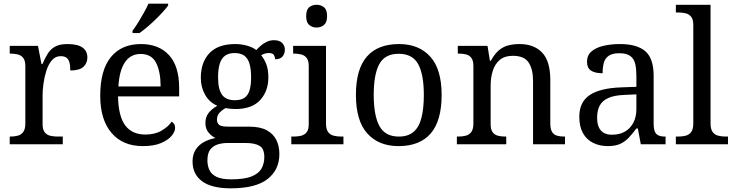

<svg xmlns="http://www.w3.org/2000/svg" viewBox="-20 -786 3999 1046"><path d="M33 0V-42H36Q59 -42 77.5 -47Q96 -52 107 -67.5Q118 -83 118 -114V-426Q118 -456 106.5 -470.5Q95 -485 76.5 -489.5Q58 -494 36 -494H33V-536H187L206 -437H211Q224 -467 239 -492Q254 -517 279 -531.5Q304 -546 348 -546Q403 -546 429.5 -527Q456 -508 456 -473Q456 -442 434.5 -422Q413 -402 363 -402Q363 -430 358 -447Q353 -464 341.5 -472Q330 -480 310 -480Q282 -480 263 -458Q244 -436 233 -402Q222 -368 217 -331.5Q212 -295 212 -266V-109Q212 -80 223.5 -65.5Q235 -51 253.5 -46.5Q272 -42 294 -42H322V0Z M758 10Q649 10 587.5 -62Q526 -134 526 -264Q526 -404 584 -475Q642 -546 748 -546Q845 -546 900.5 -486Q956 -426 956 -307V-261H623Q625 -152 662.5 -102.5Q700 -53 772 -53Q824 -53 860.5 -74.5Q897 -96 915 -123Q922 -120 928 -111Q934 -102 934 -89Q934 -69 915 -46Q896 -23 857 -6.5Q818 10 758 10ZM855 -315Q855 -395 830.5 -443.5Q806 -492 746 -492Q691 -492 660.5 -446.5Q630 -401 625 -315ZM702 -619Q717 -638 733 -664Q749 -690 764 -717Q779 -744 789 -766H896V-756Q887 -743 869 -723Q851 -703 828.5 -681Q806 -659 783 -639.5Q760 -620 740 -606H702Z M1237 240Q1133 240 1081 201.5Q1029 163 1029 94Q1029 55 1046.5 28.5Q1064 2 1092.5 -13Q1121 -28 1154 -34Q1134 -43 1116.5 -63.5Q1099 -84 1099 -116Q1099 -146 1114.5 -168Q1130 -190 1164 -210Q1121 -228 1097.5 -269.5Q1074 -311 1074 -361Q1074 -447 1121 -496.5Q1168 -546 1262 -546Q1298 -546 1330 -536Q1362 -526 1376 -513Q1386 -524 1400 -536.5Q1414 -549 1432.5 -558Q1451 -567 1473 -567Q1503 -567 1517.5 -551.5Q1532 -536 1532 -515Q1532 -494 1519.5 -478.5Q1507 -463 1479 -463Q1479 -474 1472.5 -485.5Q1466 -497 1446 -497Q1433 -497 1423 -494Q1413 -491 1403 -485Q1420 -464 1431 -435.5Q1442 -407 1442 -364Q1442 -290 1397.5 -241Q1353 -192 1262 -192Q1250 -192 1234.5 -193.5Q1219 -195 1209 -197Q1190 -187 1176 -172Q1162 -157 1162 -134Q1162 -116 1173.5 -106Q1185 -96 1224 -96H1337Q1397 -96 1433 -76.5Q1469 -57 1485.5 -23.5Q1502 10 1502 53Q1502 139 1437.5 189.5Q1373 240 1237 240ZM1239 191Q1311 191 1350 175.5Q1389 160 1404.5 132.5Q1420 105 1420 70Q1420 24 1394 8.5Q1368 -7 1318 -7H1220Q1192 -7 1167 0.5Q1142 8 1126 28Q1110 48 1110 88Q1110 117 1121 140.5Q1132 164 1160 177.5Q1188 191 1239 191ZM1259 -240Q1292 -240 1311.5 -253Q1331 -266 1339.5 -294Q1348 -322 1348 -365Q1348 -410 1339 -439.5Q1330 -469 1310.5 -483Q1291 -497 1258 -497Q1226 -497 1206 -482.5Q1186 -468 1177 -438.5Q1168 -409 1168 -364Q1168 -300 1189.5 -270Q1211 -240 1259 -240Z M1567 0V-42H1580Q1602 -42 1620.5 -46.5Q1639 -51 1650.5 -65.5Q1662 -80 1662 -109V-426Q1662 -456 1650.5 -470.5Q1639 -485 1620.5 -489.5Q1602 -494 1580 -494H1577V-536H1756V-114Q1756 -83 1767 -67.5Q1778 -52 1797 -47Q1816 -42 1838 -42H1851V0ZM1705 -636Q1681 -636 1664.5 -650Q1648 -664 1648 -698Q1648 -733 1664.5 -746.5Q1681 -760 1705 -760Q1728 -760 1745 -746.5Q1762 -733 1762 -698Q1762 -664 1745 -650Q1728 -636 1705 -636Z M2151 10Q2043 10 1981 -59Q1919 -128 1919 -269Q1919 -409 1978.5 -477.5Q2038 -546 2154 -546Q2262 -546 2324 -477.5Q2386 -409 2386 -269Q2386 -128 2326.5 -59Q2267 10 2151 10ZM2153 -42Q2203 -42 2233 -67.5Q2263 -93 2276 -144Q2289 -195 2289 -269Q2289 -381 2258 -437Q2227 -493 2152 -493Q2077 -493 2046.5 -437Q2016 -381 2016 -269Q2016 -157 2047 -99.5Q2078 -42 2153 -42Z M2469 0V-42H2477Q2500 -42 2518.5 -47Q2537 -52 2548 -67.5Q2559 -83 2559 -114V-426Q2559 -456 2548 -470.5Q2537 -485 2519 -489.5Q2501 -494 2479 -494H2474V-536H2636L2649 -455H2654Q2675 -493 2698.5 -512.5Q2722 -532 2750 -539Q2778 -546 2810 -546Q2889 -546 2933.5 -499.5Q2978 -453 2978 -350V-114Q2978 -83 2987.5 -67.5Q2997 -52 3014 -47Q3031 -42 3053 -42H3058V0H2884V-345Q2884 -410 2859.5 -446Q2835 -482 2774 -482Q2729 -482 2702.5 -459.5Q2676 -437 2664.5 -400Q2653 -363 2653 -320V-109Q2653 -80 2664 -65.5Q2675 -51 2693 -46.5Q2711 -42 2733 -42H2738V0Z M3291 10Q3247 10 3211.5 -7.5Q3176 -25 3156 -60.5Q3136 -96 3136 -150Q3136 -230 3192.5 -268Q3249 -306 3364 -310L3447 -313V-373Q3447 -409 3441 -436.5Q3435 -464 3415 -480Q3395 -496 3354 -496Q3316 -496 3296 -482Q3276 -468 3269.5 -443.5Q3263 -419 3263 -387Q3221 -387 3199.5 -401.5Q3178 -416 3178 -450Q3178 -485 3202.5 -506Q3227 -527 3268 -536.5Q3309 -546 3358 -546Q3450 -546 3495.5 -507Q3541 -468 3541 -373V-114Q3541 -86 3547 -70.5Q3553 -55 3567 -48.5Q3581 -42 3603 -42H3606V0H3471L3455 -86H3447Q3426 -58 3406 -36.5Q3386 -15 3359.5 -2.5Q3333 10 3291 10ZM3314 -52Q3355 -52 3384.5 -69Q3414 -86 3430.5 -117.5Q3447 -149 3447 -191V-272L3383 -269Q3326 -267 3293.5 -252Q3261 -237 3247 -210.5Q3233 -184 3233 -145Q3233 -114 3242 -93.5Q3251 -73 3269 -62.5Q3287 -52 3314 -52Z M3662 0V-42H3675Q3698 -42 3716.5 -47Q3735 -52 3746 -67.5Q3757 -83 3757 -114V-650Q3757 -680 3745.5 -694.5Q3734 -709 3715.5 -713.5Q3697 -718 3675 -718H3662V-760H3851V-114Q3851 -83 3862 -67.5Q3873 -52 3892 -47Q3911 -42 3933 -42H3946V0Z"/></svg>

Font: Noto Serif Bengali
Style: Regular
Weight: 400
Designer: Juan Bruce, Universal Thirst, Indian Type Foundry and the Monotype Design Team.
Foundry: Monotype Imaging Inc.
Version: Version 2.003